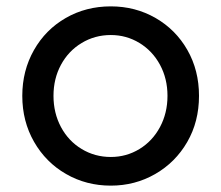

<svg xmlns="http://www.w3.org/2000/svg" viewBox="-20 -571 694 603"><path d="M50 -270Q50 -349 86.5 -413.5Q123 -478 186.5 -514.5Q250 -551 328 -551Q405 -551 468.5 -514.5Q532 -478 568.5 -414Q605 -350 605 -270Q605 -189 568 -125Q531 -61 467.5 -24.5Q404 12 328 12Q251 12 187.5 -24.5Q124 -61 87 -125.5Q50 -190 50 -270ZM328 -78Q377 -78 418 -103Q459 -128 482.5 -172Q506 -216 506 -270Q506 -324 482.5 -367.5Q459 -411 418 -436Q377 -461 328 -461Q278 -461 236.5 -436Q195 -411 171.5 -367.5Q148 -324 148 -270Q148 -216 171.5 -172Q195 -128 236.5 -103Q278 -78 328 -78Z"/></svg>

Font: Evergrow Sans 
Style: Medium
Weight: 500
Foundry: 10Web
Version: Version 1.000